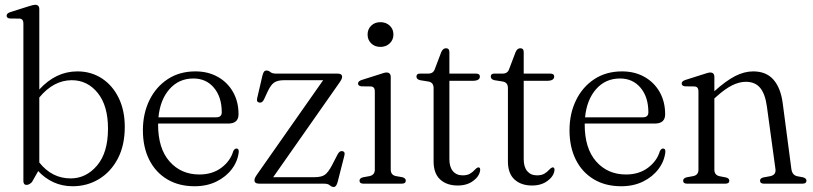

<svg xmlns="http://www.w3.org/2000/svg" viewBox="-20 -750 3318 784"><path d="M140.5 -712.5V-384.5Q208 -458.5 296 -458.5Q352 -458.5 395.8 -430Q439.5 -401.5 464.5 -350.5Q489.5 -299.5 489.5 -232Q489.5 -156.5 461 -102.2Q432.5 -48 384.2 -18.8Q336 10.5 276.5 10.5Q234 10.5 198.2 -6Q162.5 -22.5 136 -51.5L110.5 -6.5Q99 5 88.5 5Q75.5 5 75.5 -11V-654.5Q75.5 -672.5 60.5 -674L20 -674.5Q7 -676 7 -686Q7 -695.5 22 -700.5L94.5 -723.5Q116 -730.5 123.5 -730.5Q140.5 -730.5 140.5 -712.5ZM273 -422.5Q199 -422.5 140.5 -352V-86.5Q192 -21.5 268.5 -21.5Q331.5 -21.5 376.2 -74Q421 -126.5 421 -225Q421 -318.5 379 -370.5Q337 -422.5 273 -422.5Z M954 -283.5Q954 -245.5 912 -245.5H626Q625.5 -244 625.5 -242Q625.5 -143.5 672.5 -90.5Q719.5 -37.5 794 -37.5Q847.5 -37.5 884.2 -65.2Q921 -93 932.5 -133Q938 -143.5 945.5 -143.5Q955.5 -143.5 955 -130Q951 -92 927 -60Q903 -28 864 -8.8Q825 10.5 774.5 10.5Q710 10.5 662.5 -18Q615 -46.5 589.2 -98Q563.5 -149.5 563.5 -218Q563.5 -286 590 -340.5Q616.5 -395 664.8 -426.8Q713 -458.5 778 -458.5Q829.5 -458.5 869.2 -436.2Q909 -414 931.5 -374.5Q954 -335 954 -283.5ZM769.5 -429.5Q710.5 -429.5 672.2 -386.2Q634 -343 627 -271H863Q885.5 -271 885.5 -291.5Q885.5 -353.5 853.8 -391.5Q822 -429.5 769.5 -429.5Z M1361.5 -406 1095.5 -26.5H1264Q1292 -26.5 1306 -36Q1320 -45.5 1335.5 -75L1359 -120.5Q1367 -134.5 1377 -133Q1390 -131.5 1386.5 -116L1359 -8Q1353.5 13.5 1343 13.5Q1334.5 13.5 1327 6.8Q1319.5 0 1303 0H1039Q1019 0 1019 -14Q1019 -19 1021.8 -24.8Q1024.5 -30.5 1032 -41L1299.5 -422.5H1140Q1114 -422.5 1100 -413.2Q1086 -404 1073.5 -377.5L1058 -344Q1051 -329.5 1040 -331Q1026.5 -332.5 1030 -348.5L1051.5 -441Q1054.5 -453 1058.2 -457.5Q1062 -462 1068.5 -462Q1076.5 -462 1084 -455.8Q1091.5 -449.5 1107 -449.5H1358Q1377 -449.5 1377 -436Q1377 -431.5 1373.8 -425Q1370.5 -418.5 1361.5 -406Z M1533 -558.5Q1510.5 -558.5 1495.8 -572.8Q1481 -587 1481 -609Q1481 -631 1495.8 -645.2Q1510.5 -659.5 1533 -659.5Q1556.5 -659.5 1571.5 -645.2Q1586.5 -631 1586.5 -609Q1586.5 -587.5 1571.5 -573Q1556.5 -558.5 1533 -558.5ZM1575.5 -435.5V-57.5Q1575.5 -35.5 1596.5 -31L1622.5 -26.5Q1637 -22.5 1637 -12.5Q1637 0 1620.5 0H1464Q1448 0 1448 -12.5Q1448 -22 1462 -26L1489.5 -31Q1510.5 -36 1510.5 -57V-377.5Q1510.5 -395.5 1495 -397L1455 -397.5Q1442 -399.5 1442 -409Q1442 -418.5 1457 -423.5L1529.5 -446.5Q1550.5 -454 1558 -454Q1575.5 -454 1575.5 -435.5Z M1730 -417 1695.5 -422.5Q1680.5 -426 1680.5 -437.5Q1680.5 -449.5 1695 -449.5H1729Q1749.5 -449.5 1755.5 -468L1781.5 -536.5Q1788.5 -553 1801 -553Q1815 -553 1815 -537V-449.5H1923Q1939.5 -449.5 1939.5 -437.5Q1939.5 -420 1909.5 -420H1815V-100Q1815 -68 1829.5 -51Q1844 -34 1869 -34Q1888 -34 1899.2 -40.8Q1910.5 -47.5 1917.5 -55.5Q1924.5 -63.5 1931.5 -66.5Q1942.5 -67.5 1940.5 -53.5Q1937 -29.5 1911.8 -11Q1886.5 7.5 1849 7.5Q1804.5 7.5 1777.5 -17Q1750.5 -41.5 1750.5 -91V-390.5Q1750.5 -413 1730 -417Z M2033.5 -417 1999 -422.5Q1984 -426 1984 -437.5Q1984 -449.5 1998.5 -449.5H2032.5Q2053 -449.5 2059 -468L2085 -536.5Q2092 -553 2104.5 -553Q2118.5 -553 2118.5 -537V-449.5H2226.5Q2243 -449.5 2243 -437.5Q2243 -420 2213 -420H2118.5V-100Q2118.5 -68 2133 -51Q2147.5 -34 2172.5 -34Q2191.5 -34 2202.8 -40.8Q2214 -47.5 2221 -55.5Q2228 -63.5 2235 -66.5Q2246 -67.5 2244 -53.5Q2240.5 -29.5 2215.2 -11Q2190 7.5 2152.5 7.5Q2108 7.5 2081 -17Q2054 -41.5 2054 -91V-390.5Q2054 -413 2033.5 -417Z M2696 -283.5Q2696 -245.5 2654 -245.5H2368Q2367.5 -244 2367.5 -242Q2367.5 -143.5 2414.5 -90.5Q2461.5 -37.5 2536 -37.5Q2589.5 -37.5 2626.2 -65.2Q2663 -93 2674.5 -133Q2680 -143.5 2687.5 -143.5Q2697.5 -143.5 2697 -130Q2693 -92 2669 -60Q2645 -28 2606 -8.8Q2567 10.5 2516.5 10.5Q2452 10.5 2404.5 -18Q2357 -46.5 2331.2 -98Q2305.5 -149.5 2305.5 -218Q2305.5 -286 2332 -340.5Q2358.5 -395 2406.8 -426.8Q2455 -458.5 2520 -458.5Q2571.5 -458.5 2611.2 -436.2Q2651 -414 2673.5 -374.5Q2696 -335 2696 -283.5ZM2511.5 -429.5Q2452.5 -429.5 2414.2 -386.2Q2376 -343 2369 -271H2605Q2627.5 -271 2627.5 -291.5Q2627.5 -353.5 2595.8 -391.5Q2564 -429.5 2511.5 -429.5Z M2897 -435.5V-377.5Q2943.5 -419.5 2981.2 -439Q3019 -458.5 3055.5 -458.5Q3109 -458.5 3138.5 -424.5Q3168 -390.5 3176 -329L3211.5 -59.5Q3215 -35 3235 -30.5L3259 -26Q3273 -22 3273 -12.5Q3273 0 3257 0H3099.5Q3083.5 0 3083.5 -12.5Q3083.5 -22 3097 -25.5L3124.5 -30.5Q3149.5 -35.5 3146.5 -59L3111.5 -315Q3104.5 -366.5 3084 -391.2Q3063.5 -416 3025.5 -416Q2999 -416 2970 -401.8Q2941 -387.5 2906 -356L2897 -348V-57.5Q2897 -35 2918 -30.5L2944 -25.5Q2958 -22 2958 -12.5Q2958 0 2942 0H2785.5Q2769.5 0 2769.5 -12.5Q2769.5 -22 2783.5 -26L2811 -31Q2832 -35.5 2832 -57V-377.5Q2832 -395.5 2816.5 -397L2776.5 -397.5Q2763.5 -399.5 2763.5 -409Q2763.5 -418.5 2778.5 -423.5L2851 -446.5Q2872.5 -454 2880 -454Q2897 -454 2897 -435.5Z"/></svg>

Font: Fraunces 72pt Soft Light
Style: Regular
Weight: 300
Version: Version 1.000;[b76b70a41]